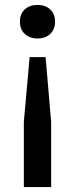

<svg xmlns="http://www.w3.org/2000/svg" viewBox="-20 -571 305 781"><path d="M100.5 -338.5H165.5L188 -75.5V190H77V-75.5ZM132.5 -551Q165 -551 184.5 -532.5Q204 -514 204 -483Q204 -452.5 184.8 -433.5Q165.5 -414.5 132.5 -414.5Q100 -414.5 80.5 -433.2Q61 -452 61 -483Q61 -514.5 80.8 -532.8Q100.5 -551 132.5 -551Z"/></svg>

Font: Encode Sans SC Condensed Thin Medium
Style: Regular
Weight: 500
Version: Version 3.002